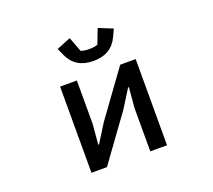

<svg xmlns="http://www.w3.org/2000/svg" viewBox="-132 -969 1263 1141"><g transform="rotate(-20 500.0 -398.0)"><path d="M344 -715 324 -760 413 -796 448 -703Q470 -695 501 -695Q532 -695 554 -703L590 -796L679 -760L658 -715Q615 -620 501 -620Q387 -620 344 -715ZM359 0H261V-545H367V-271L356 -143H361L433 -258L641 -545H739V0H633V-274L644 -402H639L567 -287Z"/></g></svg>

Font: IBM Plex Sans JP Medium
Style: Regular
Weight: 500
Designer: Mike Abbink; Paul van der Laan; Pieter van Rosmalen; Wujin Sim; Yejin Wi; Jinhee Kim; Boomi Park; Yona Kim; Kichan Ma
Foundry: Sandoll Inc.
Version: Version 1.001